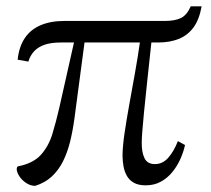

<svg xmlns="http://www.w3.org/2000/svg" viewBox="-20 -590 680 619"><path d="M94 9Q80.5 9.5 67.8 2Q55 -5.5 46.5 -16.2Q38 -27 35 -37.5Q32 -48 37 -53.5Q86.5 -63 111.5 -90.5Q136.5 -118 148.8 -158Q161 -198 171.5 -244L218.5 -453H176.5Q144 -453 123 -445.5Q102 -438 89.5 -424.2Q77 -410.5 71.5 -391.5L37 -397.5Q41 -438.5 59.5 -466.5Q78 -494.5 110.5 -508.5Q143 -522.5 188.5 -522.5H512Q543 -522.5 562.5 -531.5Q582 -540.5 595 -569.5H630Q622.5 -527 603.8 -501.5Q585 -476 556.2 -464.5Q527.5 -453 489.5 -453H468Q459.5 -373 453.5 -317.2Q447.5 -261.5 444 -225.2Q440.5 -189 438.8 -166.5Q437 -144 437 -130.5Q436.5 -99.5 445.8 -80.2Q455 -61 479.5 -61Q504.5 -61 522.5 -81.5Q540.5 -102 553.5 -135L576.5 -122.5Q572 -101.5 562 -78.5Q552 -55.5 536.2 -36Q520.5 -16.5 499 -4.5Q477.5 7.5 449.5 7.5Q426 7.5 411.2 -1Q396.5 -9.5 388.8 -23.5Q381 -37.5 378 -54.8Q375 -72 375 -89.5Q375.5 -120.5 381.8 -162.5Q388 -204.5 396.8 -253Q405.5 -301.5 414.8 -352.8Q424 -404 431 -453H252.5L220 -208Q214.5 -167.5 205.8 -132.5Q197 -97.5 182.8 -69.2Q168.5 -41 147 -21Q125.5 -1 94 9Z"/></svg>

Font: Merriweather 96pt Light
Style: Regular
Weight: 300
Version: Version 2.100